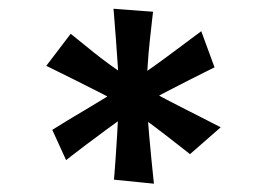

<svg xmlns="http://www.w3.org/2000/svg" viewBox="-20 -773 623 448"><path d="M423.2 -413.2Q424.4 -412.6 407.5 -425.8Q390.6 -439 365.1 -458.8Q339.6 -478.6 312.9 -497.9Q286.2 -517.2 267.2 -527.6Q247.2 -539.6 216.7 -555.2Q186.2 -570.8 156.4 -585.6Q126.6 -600.4 106.7 -610.2Q86.8 -620 88 -619.4L145 -694.2Q161.8 -681 180 -665.9Q198.2 -650.8 217.5 -636.1Q236.8 -621.4 256.4 -607.9Q276 -594.4 294 -582.8Q318 -568 344.1 -553.8Q370.2 -539.6 396.4 -526.3Q422.6 -513 447.7 -500.2Q472.8 -487.4 495 -476ZM134.2 -399.4 102 -470Q117 -479.6 136.7 -491.5Q156.4 -503.4 179 -516.7Q201.6 -530 225 -544.5Q248.4 -559 271.8 -573.2Q293.4 -586.6 316.8 -602.8Q340.2 -619 363.7 -636.3Q387.2 -653.6 409.1 -670Q431 -686.4 449.6 -700.2L480.6 -615.8Q481.8 -616.4 463.1 -607.2Q444.4 -598 416.6 -583.8Q388.8 -569.6 360 -554.6Q331.2 -539.6 311.2 -527.6Q296.2 -518.6 273.5 -502.9Q250.8 -487.2 226.3 -469.1Q201.8 -451 180.5 -435Q159.2 -419 146.4 -408.9Q133.6 -398.8 134.2 -399.4ZM339.2 -344.4 245.8 -353.8Q245.8 -352.6 247.1 -367.5Q248.4 -382.4 250 -406.9Q251.6 -431.4 253.4 -459.9Q255.2 -488.4 256.3 -515.2Q257.4 -542 257 -561Q257 -585.6 254.9 -618.7Q252.8 -651.8 250.4 -682.6Q248 -713.4 246.4 -733.6Q244.8 -753.8 244.8 -752.6L337.2 -745.6Q337.2 -746.8 335.1 -728.3Q333 -709.8 329.8 -680.7Q326.6 -651.6 324.5 -619.8Q322.4 -588 322.4 -562Q322.4 -542 324 -513.7Q325.6 -485.4 328.2 -455.6Q330.8 -425.8 333.4 -400.2Q336 -374.6 337.6 -359.2Q339.2 -343.8 339.2 -344.4Z"/></svg>

Font: Truculenta
Style: Regular
Weight: 400
Designer: Ivan Castro, Eva Sanz & Omnibus-Type Team
Foundry: Omnibus-Type
Version: Version 1.002